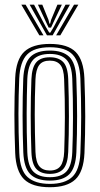

<svg xmlns="http://www.w3.org/2000/svg" viewBox="-20 -796 428 824"><path d="M194 7.5Q117.8 7.5 83.1 -26.9Q48.5 -61.2 45.2 -139.5Q41.8 -226.8 41.8 -303.5Q41.8 -380.2 45.2 -461.2Q48.8 -540.8 84.2 -574.1Q119.8 -607.5 194 -607.5Q270.8 -607.5 304.9 -572.9Q339 -538.2 342.2 -460.2Q345.8 -372.8 345.8 -296Q345.8 -219.2 342.5 -139Q338.8 -59 303.2 -25.8Q267.8 7.5 194 7.5ZM194 -6.8Q258.2 -6.8 290 -36.6Q321.8 -66.5 325 -139.5Q328.2 -219.5 328.4 -294.5Q328.5 -369.5 325 -459.5Q322 -528.8 292.4 -561Q262.8 -593.2 194 -593.2Q127 -593.2 96.4 -562.1Q65.8 -531 62.5 -458.5Q59.5 -386.8 59.2 -308.9Q59 -231 62.8 -139.2Q65.8 -65 98.5 -35.9Q131.2 -6.8 194 -6.8ZM194 -21Q137 -21 109.9 -48.6Q82.8 -76.2 80 -142.2Q77 -217.5 76.9 -298.6Q76.8 -379.8 79.8 -457.8Q82.8 -523.2 109.6 -551.1Q136.5 -579 194 -579Q248.8 -579 276.8 -552.6Q304.8 -526.2 307.5 -460.2Q310.8 -375 310.9 -297.9Q311 -220.8 307.8 -142.5Q304.8 -76.2 277.8 -48.6Q250.8 -21 194 -21ZM194 -35.5Q241.8 -35.5 264.8 -59.8Q287.8 -84 290.2 -143Q293 -210.2 293.2 -289.9Q293.5 -369.5 290.2 -457Q288 -516.8 264.5 -540.6Q241 -564.5 194 -564.5Q146 -564.5 123 -540.2Q100 -516 97.2 -457.2Q94.8 -389.8 94.4 -310.2Q94 -230.8 97.2 -142.5Q99.8 -82.5 123.6 -59Q147.5 -35.5 194 -35.5ZM194 -49.8Q156.2 -49.8 136.5 -70.4Q116.8 -91 114.8 -143.2Q108.8 -301 114.8 -456.2Q117 -506.8 135.6 -528.5Q154.2 -550.2 194 -550.2Q231.2 -550.2 251 -529.9Q270.8 -509.5 272.8 -456.8Q278.8 -293.2 272.8 -143.8Q270.8 -92.5 251.8 -71.1Q232.8 -49.8 194 -49.8ZM194 -64.2Q225.2 -64.2 239.5 -83.2Q253.8 -102.2 255.5 -144.8Q258 -214.8 258.4 -291.1Q258.8 -367.5 255.2 -456Q253.8 -499.8 238.8 -517.8Q223.8 -535.8 194 -535.8Q162.2 -535.8 148.1 -516.6Q134 -497.5 132.2 -455.5Q129 -378 129.1 -304.5Q129.2 -231 132.2 -143.8Q134 -99.5 149.2 -81.9Q164.5 -64.2 194 -64.2ZM71.5 -776H89.8L166.5 -644.5H148.8ZM107.2 -776H126.2L176.2 -681.2L191.2 -656.2H196.2L211.2 -681.2L261.2 -776H280.2L206 -644.5H181.5ZM142.8 -776H161.5L188.2 -710.5L192.2 -694.5H195.2L199.2 -710.5L226.5 -776H245.5L209.2 -699.8L199 -677.5H188.8L178.2 -699.8ZM297.8 -776H316.2L239 -644.5H221Z"/></svg>

Font: Big Shoulders Inline Display SemiBold
Style: Regular
Weight: 600
Designer: Patric King
Foundry: XO Type Co
Version: Version 1.000